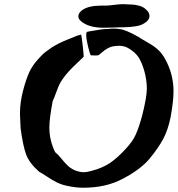

<svg xmlns="http://www.w3.org/2000/svg" viewBox="-20 -882 839 906"><path d="M475.6 -855.5Q489.3 -855.5 504.4 -857.4Q519.5 -859.4 534.7 -860.8Q549.8 -862.3 564.5 -862.3Q577.1 -862.3 585 -861.3Q585.9 -861.3 594.2 -860.8Q602.5 -860.4 605 -860.4Q607.4 -860.4 615.2 -859.4Q623 -858.4 626.5 -857.4Q629.9 -856.4 636.2 -855Q642.6 -853.5 647 -851.6Q651.4 -849.6 656.7 -846.7Q662.1 -843.8 666 -839.8Q685.5 -824.2 685.5 -806.6Q685.5 -793 672.9 -781.2Q663.1 -772.5 650.9 -766.6Q638.7 -760.7 621.6 -758.3Q604.5 -755.9 595.7 -754.9Q586.9 -753.9 564.5 -753.4Q542 -752.9 539.1 -752.9Q534.2 -752.9 509.8 -752Q485.4 -751 471.7 -751Q398.4 -751 363.3 -781.2Q349.6 -792 349.6 -804.7Q349.6 -813.5 355 -821.3Q360.4 -829.1 370.1 -835.9Q400.4 -855.5 457 -855.5ZM362.3 -718.8Q364.3 -718.8 369.6 -672.9Q375 -627 375 -614.3Q361.3 -600.6 340.8 -581.5Q320.3 -562.5 305.2 -545.9Q290 -529.3 275.4 -508.8Q263.7 -492.2 256.8 -476.1Q250 -460 242.7 -439.5Q235.4 -418.9 228.5 -404.3Q212.9 -321.3 212.9 -280.3Q212.9 -219.7 240.2 -164.1Q254.9 -152.3 271.5 -131.3Q288.1 -110.4 303.7 -96.7Q319.3 -83 341.8 -75.2Q359.4 -69.3 374 -69.3Q389.6 -69.3 410.2 -75.2Q462.9 -88.9 498 -112.3Q533.2 -135.7 574.2 -180.7Q605.5 -213.9 620.1 -246.1Q634.8 -278.3 650.4 -335Q672.9 -422.9 672.9 -464.8Q672.9 -504.9 660.2 -549.8Q649.4 -585.9 636.2 -607.9Q623 -629.9 595.7 -648.4Q571.3 -666 543 -666Q531.2 -666 525.4 -665Q503.9 -663.1 487.8 -653.8Q471.7 -644.5 460 -633.8Q448.2 -623 443.4 -621.1Q438.5 -620.1 431.6 -620.1Q427.7 -620.1 420.4 -620.6Q413.1 -621.1 408.2 -621.1Q406.2 -623 401.4 -640.1Q396.5 -657.2 391.6 -680.2Q386.7 -703.1 386.7 -716.8Q386.7 -730.5 392.6 -732.4Q463.9 -745.1 479.5 -745.1H489.3Q500 -747.1 517.6 -747.1Q526.4 -747.1 534.7 -746.1Q543 -745.1 549.3 -744.1Q555.7 -743.2 564.5 -740.2Q573.2 -737.3 577.1 -735.8Q581.1 -734.4 591.3 -729.5Q601.6 -724.6 604 -723.6Q606.4 -722.7 617.7 -716.3Q628.9 -710 630.9 -709H631.8Q632.8 -708 633.8 -708Q643.6 -700.2 674.3 -683.1Q705.1 -666 724.6 -648.4Q744.1 -630.9 758.8 -604.5Q798.8 -532.2 798.8 -451.2Q798.8 -405.3 785.2 -330.1Q773.4 -270.5 750.5 -227.1Q727.5 -183.6 685.5 -132.8Q642.6 -82 560.5 -39.1Q481.4 3.9 372.1 3.9Q335 3.9 293 -5.9Q266.6 -11.7 245.1 -22.9Q223.6 -34.2 201.7 -48.8Q179.7 -63.5 165 -71.3Q118.2 -112.3 103 -153.8Q87.9 -195.3 77.1 -278.3V-280.3Q77.1 -285.2 75.7 -309.6Q74.2 -334 74.2 -345.7Q74.2 -400.4 89.8 -458Q103.5 -509.8 118.7 -542.5Q133.8 -575.2 165 -608.4Q173.8 -618.2 182.6 -626.5Q191.4 -634.8 202.1 -642.1Q212.9 -649.4 219.7 -654.8Q226.6 -660.2 239.3 -667Q252 -673.8 257.3 -676.8Q262.7 -679.7 277.8 -686.5Q293 -693.4 297.4 -694.8Q301.8 -696.3 319.8 -703.6Q337.9 -710.9 341.8 -712.9Q348.6 -714.8 362.3 -718.8Z"/></svg>

Font: Essays1743
Style: BoldItalic
Weight: 700
Italic angle: -10°
Designer: Based on the typeface in a 1743 English translation of the essays of Montaigne.  PostScript/TrueType font designed by Jo
Version: Version 002.100